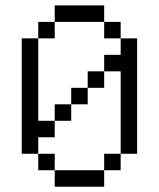

<svg xmlns="http://www.w3.org/2000/svg" viewBox="-20 -708 602 728"><path d="M62.5 -562.5H125V-500H62.5ZM62.5 -500H125V-437.5H62.5ZM62.5 -437.5H125V-375H62.5ZM62.5 -375H125V-312.5H62.5ZM62.5 -312.5H125V-250H62.5ZM62.5 -250H125V-187.5H62.5ZM62.5 -187.5H125V-125H62.5ZM187.5 -62.5H250V0H187.5ZM250 -62.5H312.5V0H250ZM312.5 -62.5H375V0H312.5ZM375 -125H437.5V-62.5H375ZM437.5 -187.5H500V-125H437.5ZM437.5 -250H500V-187.5H437.5ZM437.5 -312.5H500V-250H437.5ZM437.5 -375H500V-312.5H437.5ZM437.5 -437.5H500V-375H437.5ZM437.5 -500H500V-437.5H437.5ZM437.5 -562.5H500V-500H437.5ZM375 -625H437.5V-562.5H375ZM312.5 -687.5H375V-625H312.5ZM250 -687.5H312.5V-625H250ZM187.5 -687.5H250V-625H187.5ZM125 -625H187.5V-562.5H125ZM375 -500H437.5V-437.5H375ZM312.5 -437.5H375V-375H312.5ZM250 -375H312.5V-312.5H250ZM125 -125H187.5V-62.5H125ZM125 -250H187.5V-187.5H125ZM187.5 -312.5H250V-250H187.5Z"/></svg>

Font: ChillBitmapSE 16px
Style: Regular
Weight: 400
Designer: Designed by Warren2060
Foundry: ChillType
Version: Version 1.000